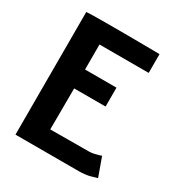

<svg xmlns="http://www.w3.org/2000/svg" viewBox="-154 -760 826 873"><g transform="rotate(30 259.0 -323.0)"><path d="M49.8 -644Q77.1 -646 149.4 -646Q149.4 -646 197.3 -646H251Q292 -646 352.3 -645.3Q412.6 -644.5 426.3 -644.5H434.1V-545.9H175.8V-414.6H340.8V-315.4H175.8V-300.3Q175.8 -242.2 175.3 -176.8Q174.8 -111.3 174.8 -99.6L377.9 -100.6Q390.1 -100.6 405.3 -104Q420.4 -107.4 429.7 -110.4L439 -113.8L474.1 -16.6Q469.7 -15.6 457.3 -11.7Q444.8 -7.8 437.3 -5.9Q429.7 -3.9 414.6 -2Q399.4 0 382.8 0H49.8Z"/></g></svg>

Font: Fantasque Sans Mono
Style: Bold
Weight: 700
Monospace: yes
Designer: Jany Belluz
Version: Version 1.8.0 ; ttfautohint (v1.8.2)